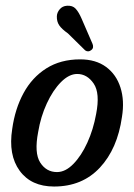

<svg xmlns="http://www.w3.org/2000/svg" viewBox="-20 -656 478 684"><path d="M265.5 -444.5Q321.5 -444.5 358 -417.5Q394.5 -390.5 409.2 -344Q424 -297.5 414.5 -239.5Q398.5 -126 335.8 -58.8Q273 8.5 172.5 8.5Q91 8.5 50 -47.8Q9 -104 23.5 -196.5Q33.5 -268.5 64 -324.5Q94.5 -380.5 145.2 -412.5Q196 -444.5 265.5 -444.5ZM183 -43Q213 -43 241.2 -71.8Q269.5 -100.5 291 -147.5Q312.5 -194.5 322.5 -250Q337 -324 313.8 -358.2Q290.5 -392.5 255 -392.5Q226 -392.5 197.2 -363.5Q168.5 -334.5 146.8 -287.5Q125 -240.5 116 -186Q101.5 -111 123.2 -77Q145 -43 183 -43ZM270.5 -590 309.5 -500Q312 -494.5 311.5 -488.2Q311 -482 305 -477.5Q294.5 -469 283.5 -476.5L222 -537Q200 -552.5 191 -565.8Q182 -579 182.5 -598Q183 -611.5 192.8 -623Q202.5 -634.5 218.5 -635.5Q238.5 -637 249.5 -625Q260.5 -613 270.5 -590Z"/></svg>

Font: Fraunces 144pt SuperSoft
Style: Italic
Weight: 400
Italic angle: -16°
Version: Version 1.000;[b76b70a41]